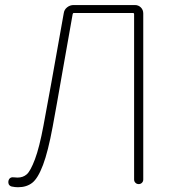

<svg xmlns="http://www.w3.org/2000/svg" viewBox="-20 -746 710 778"><path d="M52.7 12.7Q41 12.7 27.3 9.8Q19.5 7.8 15.6 1Q13.7 -3.9 13.7 -8.8Q13.7 -11.7 14.6 -14.6Q19.5 -30.3 38.1 -27.3Q43.9 -26.4 50.8 -26.4Q73.2 -26.4 88.4 -39.6Q103.5 -52.7 121.6 -100.6Q139.6 -148.4 156.2 -237.3Q178.7 -355.5 238.3 -692.4Q240.2 -707 252 -716.3Q263.7 -725.6 278.3 -725.6H526.4Q541 -725.6 550.8 -715.8Q560.5 -706.1 560.5 -691.4V-18.6Q560.5 -10.7 555.2 -5.4Q549.8 0 542 0Q534.2 0 528.8 -5.4Q523.4 -10.7 523.4 -18.6V-688.5Q523.4 -693.4 518.6 -693.4H279.3Q275.4 -693.4 274.4 -688.5Q260.7 -614.3 234.4 -462.4Q208 -310.5 193.4 -232.4Q174.8 -131.8 154.3 -77.6Q133.8 -23.4 110.8 -5.4Q87.9 12.7 52.7 12.7Z"/></svg>

Font: Gen Jyuu Gothic ExtraLight
Style: Regular
Weight: 100
Designer: [Source Han Sans]
Ryoko NISHIZUKA  (kana & ideographs); Paul D. Hunt (Latin, Greek & Cyrillic); Wenlong ZHANG  (bopomofo
Version: Version 1.002.20150607